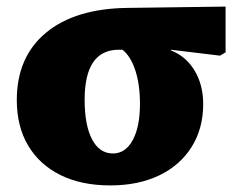

<svg xmlns="http://www.w3.org/2000/svg" viewBox="-20 -549 745 583"><path d="M315 14Q227 14 163.5 -17.5Q100 -49 65.5 -107Q31 -165 31 -245Q31 -376 119.5 -449.5Q208 -523 367 -525L665 -529V-390L648 -380L499 -398V-396Q545 -378 571 -334.5Q597 -291 597 -233Q597 -159 562 -103Q527 -47 463.5 -16.5Q400 14 315 14ZM323 -83Q361 -83 383 -123.5Q405 -164 405 -234Q405 -292 391 -335Q377 -378 352 -398H341Q237 -398 237 -246Q237 -169 259.5 -126Q282 -83 323 -83Z"/></svg>

Font: Literata 12pt ExtraBold
Style: Regular
Weight: 800
Designer: Latin by Veronika Burian and Jose Scaglione. Greek by Irene Vlachou. Cyrillic by Vera Evstafieva.
Foundry: TypeTogether
Version: Version 3.002